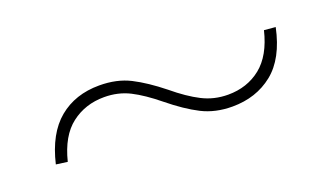

<svg xmlns="http://www.w3.org/2000/svg" viewBox="-30 -535 602 349"><g transform="rotate(-20 271.5 -360.5)"><path d="M480 -412 502 -410Q490 -353 457.5 -327Q425 -301 379 -301Q346 -301 320 -314.2Q294 -327.5 264 -352Q236.5 -374.5 214.2 -385.8Q192 -397 165 -397Q128.5 -397 101.5 -376.2Q74.5 -355.5 63 -309L41 -312Q54 -367.5 85.8 -393.8Q117.5 -420 164 -420Q198 -420 223.5 -407Q249 -394 279 -370Q306 -347.5 329 -335.8Q352 -324 379 -324Q416 -324 442.5 -345.2Q469 -366.5 480 -412Z"/></g></svg>

Font: Hepta Slab ExtraLight
Style: Regular
Weight: 200
Designer: Michael LaGattuta
Foundry: Michael LaGattuta
Version: Version 1.100